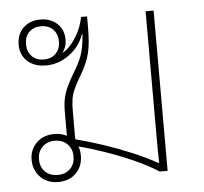

<svg xmlns="http://www.w3.org/2000/svg" viewBox="-43 -549 635 598"><g transform="rotate(-5 274.5 -249.5)"><path d="M116 5Q82 5 60.5 -16.5Q39 -38 39 -71Q39 -103 60.5 -124Q82 -145 116 -145Q138 -145 155 -136V-211Q155 -243 162.5 -267Q170 -291 194 -331Q208 -354 215 -370.5Q222 -387 225.5 -404.5Q229 -422 231 -447H229Q216 -409 182.5 -384.5Q149 -360 110 -360Q73 -360 51.5 -380Q30 -400 30 -431Q30 -464 50.5 -484Q71 -504 104 -504Q136 -504 156.5 -485Q177 -466 177 -435Q177 -411 163 -394Q184 -404 204.5 -435Q225 -466 231 -501H250V-467Q250 -416 242.5 -386Q235 -356 215 -322Q200 -297 192.5 -280.5Q185 -264 182.5 -249Q180 -234 180 -211V-123Q223 -112 269 -96.5Q315 -81 357.5 -63Q400 -45 431 -27H434Q433 -61 433 -103Q433 -145 433 -215V-501H458V0H433Q401 -21 357 -40.5Q313 -60 268 -75.5Q223 -91 188 -100Q193 -87 193 -71Q193 -38 172 -16.5Q151 5 116 5ZM104 -379Q128 -379 142 -393.5Q156 -408 156 -431Q156 -454 142 -468.5Q128 -483 104 -483Q81 -483 67 -469Q53 -455 53 -431Q53 -408 67 -393.5Q81 -379 104 -379ZM116 -17Q140 -17 155 -31.5Q170 -46 170 -71Q170 -94 155 -109Q140 -124 116 -124Q92 -124 77 -109Q62 -94 62 -71Q62 -46 77 -31.5Q92 -17 116 -17Z"/></g></svg>

Font: Noto Sans Thai Looped UI Thin
Style: Regular
Weight: 100
Designer: Cadson Demak Team
Foundry: Cadson Demak Co., Ltd.
Version: Version 1.000; ttfautohint (v1.8.4.7-5d5b)